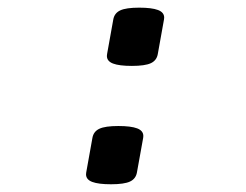

<svg xmlns="http://www.w3.org/2000/svg" viewBox="-20 -474 640 499"><path d="M406.7 -428.2Q406.7 -424.8 406.2 -423.3L390.1 -333.5Q387.2 -316.9 372.1 -309.8Q356.9 -302.7 322.8 -302.7Q290 -302.7 273.9 -308.8Q257.8 -314.9 257.8 -328.6Q257.8 -332 258.3 -333.5L274.4 -423.3Q277.3 -439.9 292.5 -447Q307.6 -454.1 341.8 -454.1Q374.5 -454.1 390.6 -448Q406.7 -441.9 406.7 -428.2ZM352.5 -120.6Q352.5 -117.2 352.1 -115.7L335.9 -25.9Q333 -9.3 317.9 -2.2Q302.7 4.9 268.6 4.9Q235.8 4.9 219.7 -1.2Q203.6 -7.3 203.6 -21Q203.6 -24.4 204.1 -25.9L220.2 -115.7Q223.1 -132.3 238.3 -139.4Q253.4 -146.5 287.6 -146.5Q320.3 -146.5 336.4 -140.4Q352.5 -134.3 352.5 -120.6Z"/></svg>

Font: Courier Prime Sans
Style: Italic
Weight: 400
Italic angle: -10°
Designer: Alan Dague-Greene
Foundry: Quote-Unquote Apps
Version: Version 3.020